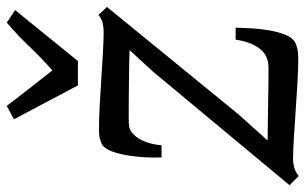

<svg xmlns="http://www.w3.org/2000/svg" viewBox="-184 -684 880 552"><g transform="rotate(-90 256.0 -408.0)"><path d="M388 -475.5Q375.5 -476 352 -476.5Q328.5 -477 300.8 -477.2Q273 -477.5 246.5 -477.8Q220 -478 200.5 -478Q181 -478 175 -477.5Q157 -476.5 144 -462.5Q131 -448.5 123.5 -427.5Q116 -406.5 114.5 -383.5H79.5Q78.5 -400 79.5 -425Q80.5 -450 84.5 -476.5Q88.5 -503 96 -524.2Q103.5 -545.5 115 -553.5Q121 -557.5 131.8 -560.5Q142.5 -563.5 160.5 -563.5Q187.5 -563.5 225.8 -561.5Q264 -559.5 304.8 -556.8Q345.5 -554 381.8 -552Q418 -550 440.5 -550Q454 -550 466.2 -553Q478.5 -556 489 -565L512 -540.5L202.5 -161.5L128 -78.5Q148 -78.5 178.2 -78Q208.5 -77.5 240 -77Q271.5 -76.5 298 -76.2Q324.5 -76 337.5 -76Q373 -76 392.5 -102Q412 -128 418 -170.5H452.5Q452 -150 450.5 -124Q449 -98 444.5 -72.8Q440 -47.5 432.2 -28Q424.5 -8.5 412 -0.5Q405.5 3.5 393.2 6.5Q381 9.5 362.5 9.5Q335 9.5 295.2 7.2Q255.5 5 213.2 2Q171 -1 134.2 -3.2Q97.5 -5.5 75.5 -5.5Q62.5 -5.5 49.5 -1.8Q36.5 2 26 11L-0.5 -15.5L326 -408ZM286.5 -624 189 -808 227.5 -828.5Q252.5 -796 278 -763.2Q303.5 -730.5 329.5 -697.5Q366.5 -730 397.8 -763Q429 -796 467 -828.5L503 -804.5L356.5 -624Z"/></g></svg>

Font: Merriweather 20pt
Style: Italic
Weight: 400
Italic angle: -7.8°
Version: Version 2.101